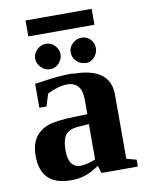

<svg xmlns="http://www.w3.org/2000/svg" viewBox="-85 -806 670 878"><g transform="rotate(-10 250.0 -367.0)"><path d="M267 -469V-467Q439 -467 439 -340V-42L485 -30V2H316L305 -33Q267 -7 237 2Q207 11 175 11Q33 11 33 -126Q33 -178 54 -210Q75 -241 114 -256Q152 -270 239 -272L299 -274V-341Q299 -424 231 -424Q191 -424 139 -398L121 -341H88V-452Q170 -464 196 -466Q230 -469 267 -469ZM298 -228 255 -225Q208 -223 190 -201Q172 -178 172 -127Q172 -86 187 -66Q202 -47 226 -47Q258 -47 298 -64ZM332 -505V-506Q310 -506 291 -523Q273 -540 273 -565Q273 -590 291 -606Q310 -623 332 -623Q357 -623 373 -607Q390 -590 390 -565Q390 -542 373 -523Q356 -505 332 -505ZM168 -506H167Q144 -506 126 -524Q108 -542 108 -565Q108 -588 126 -606Q144 -624 168 -624Q192 -624 209 -606Q226 -587 226 -566Q226 -543 209 -524Q193 -506 168 -506ZM95 -671V-745H402V-671Z"/></g></svg>

Font: Libra Serif Modern
Style: Bold
Weight: 700
Designer: Stefan Peev, Context Ltd
Foundry: Ascender Corporation
Version: Version 1.000